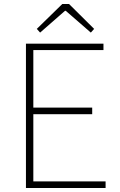

<svg xmlns="http://www.w3.org/2000/svg" viewBox="-20 -945 602 965"><path d="M110.4 0V-725.6H500V-693.4H147.5V-404.3H443.4V-371.1H147.5V-33.2H510.7V0ZM165 -799.8 293 -924.8H327.1L453.1 -799.8L436.5 -781.2L310.5 -890.6H306.6L181.6 -781.2Z"/></svg>

Font: Gen Shin Gothic ExtraLight
Style: Regular
Weight: 100
Designer: [Source Han Sans]
Ryoko NISHIZUKA  (kana & ideographs); Paul D. Hunt (Latin, Greek & Cyrillic); Wenlong ZHANG  (bopomofo
Version: Version 1.002.20150607